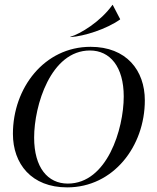

<svg xmlns="http://www.w3.org/2000/svg" viewBox="-20 -780 662 810"><path d="M263.5 10.5C458.5 10.5 591 -163 591 -356.5C591 -483.5 513 -582.5 362 -582.5C167 -582.5 34.5 -409 34.5 -215.5C34.5 -89 112.5 10.5 263.5 10.5ZM266 -5.5C181.5 -5.5 124 -73 124 -199.5C124 -335 194 -567 359.5 -567C444 -567 502 -498.5 502 -373C502 -236 432 -5.5 266 -5.5ZM454.5 -759.5C404 -688.5 319 -637 276 -624.5L277 -623.5C335.5 -627 429.5 -657.5 486 -697.5L487 -699L455.5 -759.5Z"/></svg>

Font: Beautique Display Italic
Style: Regular
Weight: 400
Italic angle: -12°
Designer: Nhat-Quang Ngo
Version: Version 1.100;Glyphs 3.2.3 (3260)